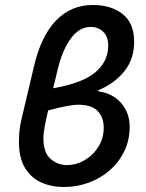

<svg xmlns="http://www.w3.org/2000/svg" viewBox="-20 -738 586 770"><path d="M236 12Q186 12 145 -6.5Q104 -25 80 -65Q56 -105 56 -168Q56 -189 58 -211.5Q60 -234 66 -259L117 -475Q145 -594 205 -656Q265 -718 352 -718Q426 -718 472 -681.5Q518 -645 518 -570Q518 -501 478.5 -452Q439 -403 374 -376V-372Q434 -363 467 -323.5Q500 -284 500 -230Q500 -175 478 -130.5Q456 -86 419 -54Q382 -22 334.5 -5Q287 12 236 12ZM248 -76Q286 -76 320 -96Q354 -116 375 -150Q396 -184 396 -226Q396 -267 372 -292.5Q348 -318 292 -318Q278 -318 249.5 -313Q221 -308 173 -295Q164 -257 159 -229Q154 -201 154 -184Q154 -126 182.5 -101Q211 -76 248 -76ZM209 -450Q205 -433 201 -416Q197 -399 193 -384Q313 -405 363.5 -449Q414 -493 414 -554Q414 -592 393.5 -611Q373 -630 344 -630Q298 -630 263.5 -583Q229 -536 209 -450Z"/></svg>

Font: Source Sans 3 Semibold
Style: Italic
Weight: 600
Italic angle: -11°
Designer: Paul D. Hunt
Foundry: Adobe
Version: Version 3.052;hotconv 1.1.0;makeotfexe 2.6.0